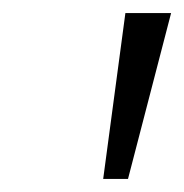

<svg xmlns="http://www.w3.org/2000/svg" viewBox="-20 -745 282 294"><path d="M138 -471 172 -725H242L176 -471Z"/></svg>

Font: REM ExtraLight
Style: Italic
Weight: 250
Italic angle: -11°
Designer: Octavio Pardo
Foundry: Ashler Design
Version: Version 1.005;gftools[0.9.28]